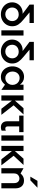

<svg xmlns="http://www.w3.org/2000/svg" viewBox="1721 -2579 869 4351"><g transform="rotate(90 2155.5 -403.5)"><path d="M458 -244Q458 -205 438.5 -169Q419 -133 384 -111Q349 -89 304 -89Q258 -89 223 -110.5Q188 -132 169 -168Q150 -204 150 -246Q150 -288 170 -321.5Q190 -355 226 -374Q262 -393 308 -393Q374 -393 416 -351Q458 -309 458 -244ZM501 -638V-736H85V-638L293 -481Q285 -482 270 -482Q205 -482 150.5 -450.5Q96 -419 64.5 -365Q33 -311 33 -245Q33 -174 68.5 -115.5Q104 -57 166 -23Q228 11 303 11Q379 11 441 -22.5Q503 -56 539 -115Q575 -174 575 -246Q575 -325 535 -385Q495 -445 423 -502L261 -638Z M786 -502H668V0H786Z M1302 -244Q1302 -205 1282.5 -169Q1263 -133 1228 -111Q1193 -89 1148 -89Q1102 -89 1067 -110.5Q1032 -132 1013 -168Q994 -204 994 -246Q994 -288 1014 -321.5Q1034 -355 1070 -374Q1106 -393 1152 -393Q1218 -393 1260 -351Q1302 -309 1302 -244ZM1345 -638V-736H929V-638L1137 -481Q1129 -482 1114 -482Q1049 -482 994.5 -450.5Q940 -419 908.5 -365Q877 -311 877 -245Q877 -174 912.5 -115.5Q948 -57 1010 -23Q1072 11 1147 11Q1223 11 1285 -22.5Q1347 -56 1383 -115Q1419 -174 1419 -246Q1419 -325 1379 -385Q1339 -445 1267 -502L1105 -638Z M1751 -414Q1795 -414 1830 -391.5Q1865 -369 1884.5 -332Q1904 -295 1904 -252Q1904 -209 1884 -171.5Q1864 -134 1829 -111.5Q1794 -89 1751 -89Q1708 -89 1673.5 -111.5Q1639 -134 1620 -171Q1601 -208 1601 -251Q1601 -321 1642 -367.5Q1683 -414 1751 -414ZM2017 -502H1899V-421Q1863 -467 1821 -490.5Q1779 -514 1723 -514Q1651 -514 1597 -478Q1543 -442 1513.5 -382Q1484 -322 1484 -251Q1484 -181 1513.5 -120.5Q1543 -60 1597.5 -24.5Q1652 11 1723 11Q1780 11 1819.5 -11.5Q1859 -34 1899 -82L2017 0Z M2260 -502H2142V0H2260V-238L2445 0H2582L2366 -278L2574 -502H2432L2260 -307Z M2975 -502V-404H2844V-151Q2844 -89 2894 -89Q2921 -89 2941 -103V-6Q2907 11 2864 11Q2801 11 2764.5 -27Q2728 -65 2728 -136V-404H2600V-502Z M3167 -502H3049V0H3167Z M3404 -502H3286V0H3404V-238L3589 0H3726L3510 -278L3718 -502H3576L3404 -307Z M4070 -513Q3974 -513 3912 -435L3792 -502V0H3910V-284Q3910 -348 3945.5 -378.5Q3981 -409 4026 -409Q4069 -409 4099.5 -378.5Q4130 -348 4130 -284V0H4248V-320Q4248 -409 4201.5 -461Q4155 -513 4070 -513ZM3983 -657H4066L4234 -818H4078Z"/></g></svg>

Font: Geom Medium
Style: Bold
Weight: 500
Version: Version 1.102